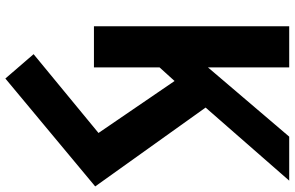

<svg xmlns="http://www.w3.org/2000/svg" viewBox="-207 -544 1073 699"><g transform="rotate(90 329.5 -194.5)"><path d="M265.9 322.5 177.2 219.7 464.1 -16.6 274.9 -293.5 225.3 -238.8V0H75.7V-710.9H225.3V-415L477.5 -710.9H637.7L371.6 -406.5L658.7 -4.6Z"/></g></svg>

Font: RobotoFlex
Style: Regular
Weight: 400
Designer: Berlow after Robertson
Foundry: Google
Version: Version 2.136